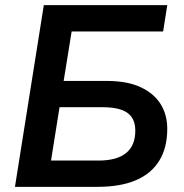

<svg xmlns="http://www.w3.org/2000/svg" viewBox="-20 -725 713 745"><path d="M38 0 150 -705H629L613 -603H258L227 -411H394Q473 -411 525 -387Q577 -363 603 -321.5Q629 -280 629 -225Q629 -152 598 -101.5Q567 -51 507 -25.5Q447 0 358 0ZM178 -102H362Q433 -102 469 -131Q505 -160 505 -218Q505 -265 474.5 -287Q444 -309 377 -309H211Z"/></svg>

Font: Nunito Sans 12pt
Style: Bold Italic
Weight: 700
Italic angle: -9°
Designer: Vernon Adams
Foundry: Vernon Adams
Version: Version 3.101;gftools[0.9.27]